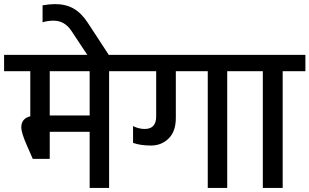

<svg xmlns="http://www.w3.org/2000/svg" viewBox="-44 -918 1512 938"><path d="M394 -570H199V-354H394ZM-24 -570V-650H600V-570H489V0H394V-274H199V-142H116L88 -206Q60 -269 60 -296Q60 -339 104 -350V-570Z M224 -898Q277 -898 315 -876.5Q353 -855 384 -808L492 -643H387L305 -767Q272 -817 218 -817Q188 -817 164 -809V-892Q200 -898 224 -898Z M552 -650H1178V-570H1066V0H971V-570H815V-342Q815 -276 780 -241.5Q745 -207 693.5 -207Q642 -207 606 -220V-302Q634 -288 663 -288Q719 -288 719 -349V-570H552Z M1129 -570V-650H1448V-570H1337V0H1240V-570Z"/></svg>

Font: Hind Medium
Style: Regular
Weight: 500
Designer: Manushi Parikh, Satya Rajpurohit
Foundry: Indian Type Foundry
Version: Version 1.201;PS 1.0;hotconv 1.0.78;makeotf.lib2.5.61930; tt